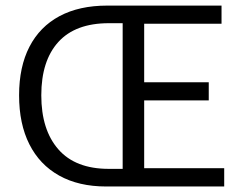

<svg xmlns="http://www.w3.org/2000/svg" viewBox="-20 -677 880 697"><path d="M365.7 0Q265.6 0 194.8 -39.6Q124 -79.1 86.7 -153.1Q49.3 -227.1 49.3 -331.1Q49.3 -434.6 86.9 -507.3Q124.5 -580.1 196 -618.4Q267.6 -656.7 369.1 -656.7H784.2V-590.8H503.4V-378.4H737.8V-312.5H503.4V-66.4H793.9V0ZM375 -64H425.3V-592.8H375Q253.9 -592.8 191.9 -524.7Q129.9 -456.5 129.9 -331.1Q129.9 -205.6 191.9 -134.8Q253.9 -64 375 -64Z"/></svg>

Font: Varta Light
Style: Regular
Weight: 400
Version: Version 1.004